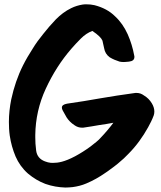

<svg xmlns="http://www.w3.org/2000/svg" viewBox="-20 -841 734 874"><path d="M107.4 -50.8C131.8 -30.3 158.2 -14.6 186.5 -3.9C216.8 6.8 247.1 11.7 277.3 12.7C288.1 12.7 299.8 11.7 310.5 10.7C332 7.8 352.5 2.9 373 -5.9C403.3 -18.6 432.6 -35.2 459 -53.7C466.8 -58.6 474.6 -64.5 482.4 -70.3C505.9 -86.9 528.3 -105.5 543.9 -120.1L564.5 -140.6C600.6 -176.8 629.9 -217.8 654.3 -261.7C664.1 -279.3 672.9 -296.9 679.7 -315.4C681.6 -321.3 682.6 -327.1 682.6 -333C682.6 -345.7 678.7 -358.4 670.9 -371.1C662.1 -385.7 650.4 -397.5 635.7 -406.2C625 -414.1 614.3 -418 601.6 -418C597.7 -418 593.8 -418 589.8 -417C539.1 -410.2 488.3 -402.3 437.5 -393.6C386.7 -384.8 335.9 -376 285.2 -369.1C269.5 -366.2 261.7 -360.4 261.7 -351.6C261.7 -347.7 262.7 -342.8 265.6 -337.9C272.5 -325.2 278.3 -315.4 283.2 -306.6C292 -293 303.7 -281.2 318.4 -271.5C329.1 -263.7 340.8 -259.8 353.5 -259.8C357.4 -259.8 361.3 -259.8 364.3 -260.7C386.7 -263.7 408.2 -267.6 430.7 -271.5C453.1 -274.4 474.6 -278.3 496.1 -282.2C479.5 -259.8 459 -235.4 434.6 -210C427.7 -202.1 413.1 -190.4 391.6 -173.8C369.1 -157.2 345.7 -142.6 322.3 -129.9C272.5 -103.5 244.1 -99.6 221.7 -99.6C218.8 -99.6 204.1 -98.6 184.6 -106.4C161.1 -115.2 147.5 -131.8 144.5 -156.2C141.6 -177.7 140.6 -197.3 140.6 -215.8V-226.6C141.6 -299.8 157.2 -370.1 188.5 -437.5C219.7 -504.9 258.8 -566.4 305.7 -620.1C318.4 -634.8 333 -650.4 348.6 -666C364.3 -681.6 381.8 -693.4 400.4 -700.2C426.8 -682.6 441.4 -668 446.3 -656.2C449.2 -643.6 452.1 -631.8 454.1 -621.1C457 -604.5 464.8 -590.8 479.5 -580.1C494.1 -571.3 508.8 -565.4 524.4 -560.5C529.3 -559.6 535.2 -558.6 542 -558.6C548.8 -558.6 557.6 -559.6 567.4 -560.5C584 -562.5 591.8 -569.3 591.8 -582C591.8 -584 591.8 -585.9 590.8 -588.9C585 -621.1 575.2 -653.3 561.5 -684.6C546.9 -716.8 528.3 -744.1 503.9 -766.6C479.5 -791 448.2 -807.6 410.2 -817.4C397.5 -820.3 385.7 -821.3 374 -821.3C368.2 -821.3 362.3 -821.3 356.4 -820.3C338.9 -817.4 321.3 -812.5 303.7 -803.7C277.3 -791 254.9 -773.4 234.4 -752.9C213.9 -731.4 194.3 -709 176.8 -686.5C159.2 -665 142.6 -642.6 127.9 -618.2C112.3 -593.8 97.7 -569.3 85 -543.9C60.5 -495.1 43 -443.4 31.2 -388.7C24.4 -354.5 20.5 -320.3 20.5 -286.1C20.5 -265.6 21.5 -244.1 24.4 -223.6C29.3 -190.4 38.1 -159.2 50.8 -128.9C63.5 -99.6 82 -73.2 107.4 -50.8Z"/></svg>

Font: ChillSide Comic
Style: Regular
Weight: 400
Designer: Koroletov, Abay Emes
Version: Version 1.000